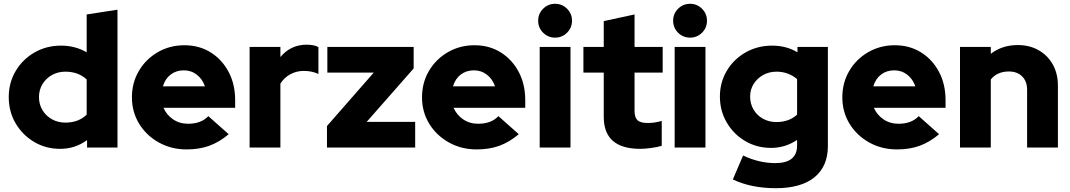

<svg xmlns="http://www.w3.org/2000/svg" viewBox="-20 -776 5631 1010"><path d="M296 7Q221 7 159.5 -29.5Q98 -66 62 -127.5Q26 -189 26 -265Q26 -341 62.5 -402.5Q99 -464 161.5 -500Q224 -536 301 -536Q375 -536 436 -501V-700L598 -725V0H438V-39Q375 7 296 7ZM324 -131Q393 -131 436 -173V-358Q392 -399 324 -399Q285 -399 253.5 -381.5Q222 -364 203.5 -333.5Q185 -303 185 -265Q185 -227 203.5 -196.5Q222 -166 253.5 -148.5Q285 -131 324 -131Z M962 10Q881 10 815.5 -26.5Q750 -63 712 -125Q674 -187 674 -264Q674 -341 710.5 -403Q747 -465 810 -501.5Q873 -538 950 -538Q1028 -538 1088 -500.5Q1148 -463 1182.5 -398Q1217 -333 1217 -249V-209H840Q856 -172 890 -148.5Q924 -125 970 -125Q1038 -125 1076 -165L1183 -70Q1133 -28 1080.5 -9Q1028 10 962 10ZM837 -322H1058Q1045 -360 1015.5 -383Q986 -406 947 -406Q907 -406 878 -384Q849 -362 837 -322Z M1293 0V-529H1455V-476Q1509 -541 1594 -541Q1637 -540 1655 -528V-387Q1621 -403 1578 -403Q1540 -403 1507.5 -385.5Q1475 -368 1455 -336V0Z M1700 0V-113L1946 -394H1702V-529H2156V-416L1909 -135H2164V0Z M2488 10Q2407 10 2341.5 -26.5Q2276 -63 2238 -125Q2200 -187 2200 -264Q2200 -341 2236.5 -403Q2273 -465 2336 -501.5Q2399 -538 2476 -538Q2554 -538 2614 -500.5Q2674 -463 2708.5 -398Q2743 -333 2743 -249V-209H2366Q2382 -172 2416 -148.5Q2450 -125 2496 -125Q2564 -125 2602 -165L2709 -70Q2659 -28 2606.5 -9Q2554 10 2488 10ZM2363 -322H2584Q2571 -360 2541.5 -383Q2512 -406 2473 -406Q2433 -406 2404 -384Q2375 -362 2363 -322Z M2900 -578Q2863 -578 2837 -604Q2811 -630 2811 -667Q2811 -704 2837 -730Q2863 -756 2900 -756Q2937 -756 2963 -730Q2989 -704 2989 -667Q2989 -630 2963 -604Q2937 -578 2900 -578ZM2819 0V-529H2981V0Z M3348 7Q3156 7 3156 -161V-394H3049V-529H3156V-665L3318 -700V-529H3466V-394H3318V-193Q3318 -158 3333.5 -143.5Q3349 -129 3388 -129Q3424 -129 3461 -140V-9Q3439 -2 3405 2.5Q3371 7 3348 7Z M3610 -578Q3573 -578 3547 -604Q3521 -630 3521 -667Q3521 -704 3547 -730Q3573 -756 3610 -756Q3647 -756 3673 -730Q3699 -704 3699 -667Q3699 -630 3673 -604Q3647 -578 3610 -578ZM3529 0V-529H3691V0Z M4061 214Q3932 214 3835 168L3889 42Q3973 82 4058 82Q4173 82 4173 -10V-40Q4111 2 4036 2Q3961 2 3900 -34Q3839 -70 3803 -131.5Q3767 -193 3767 -268Q3767 -343 3803.5 -404Q3840 -465 3902.5 -500.5Q3965 -536 4042 -536Q4116 -536 4175 -501V-529H4335V-8Q4335 99 4264.5 156.5Q4194 214 4061 214ZM4064 -134Q4131 -134 4173 -173V-360Q4152 -378 4124.5 -388.5Q4097 -399 4065 -399Q4026 -399 3994.5 -381.5Q3963 -364 3944.5 -334.5Q3926 -305 3926 -268Q3926 -230 3944 -199.5Q3962 -169 3993.5 -151.5Q4025 -134 4064 -134Z M4699 10Q4618 10 4552.5 -26.5Q4487 -63 4449 -125Q4411 -187 4411 -264Q4411 -341 4447.5 -403Q4484 -465 4547 -501.5Q4610 -538 4687 -538Q4765 -538 4825 -500.5Q4885 -463 4919.5 -398Q4954 -333 4954 -249V-209H4577Q4593 -172 4627 -148.5Q4661 -125 4707 -125Q4775 -125 4813 -165L4920 -70Q4870 -28 4817.5 -9Q4765 10 4699 10ZM4574 -322H4795Q4782 -360 4752.5 -383Q4723 -406 4684 -406Q4644 -406 4615 -384Q4586 -362 4574 -322Z M5030 0V-529H5192V-493Q5252 -539 5334 -539Q5396 -539 5443.5 -512Q5491 -485 5518 -437Q5545 -389 5545 -326V0H5383V-304Q5383 -348 5357 -374Q5331 -400 5287 -400Q5226 -400 5192 -358V0Z"/></svg>

Font: Red Hat Display Black
Style: Regular
Weight: 900
Designer: Pentagram, MCKL
Foundry: Pentagram, MCKL
Version: Version 1.023; ttfautohint (v1.8.3)